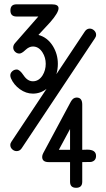

<svg xmlns="http://www.w3.org/2000/svg" viewBox="-20 -705 496 896"><path d="M428.5 -542.7Q428.5 -533.9 422.9 -526.4L80.8 -12.5Q72 0.2 57.6 0.2Q46.1 0.2 37.1 -8.2Q28.1 -16.6 28.1 -28.1Q28.1 -36.6 33.7 -44.4L197.3 -290.5Q168.7 -268.1 133.5 -268.1Q101.3 -268.1 72.8 -288.7Q44.2 -309.3 31 -339.8Q28.1 -347.2 28.1 -353Q28.1 -364.3 37.1 -372.4Q46.1 -380.6 58.1 -380.6Q72 -380.6 90.3 -353.1Q108.6 -325.7 133.5 -325.7Q161.1 -325.7 178.7 -353.3Q193.4 -377.4 193.4 -407Q193.4 -436.3 178.7 -459.7Q161.1 -488 133.5 -488Q115.7 -488 98.5 -471.6Q81.3 -455.1 70.6 -455.1Q58.8 -455.1 50.3 -463.5Q41.7 -471.9 41.7 -483.2Q41.7 -493.9 49.8 -503.4L158.9 -627.9H57.1Q28.6 -627.9 28.6 -656.2Q28.6 -684.8 57.1 -684.8H221.9Q253.2 -684.8 253.2 -666.5Q253.2 -646 214.8 -601.8L159.4 -542Q201.4 -530.8 226.8 -490Q250 -452.1 250 -407Q250 -382.6 243.2 -358.9L376 -558.3Q384.8 -571.5 398.9 -571.5Q410.2 -571.5 419.3 -562.9Q428.5 -554.2 428.5 -542.7ZM428.2 22.7Q428.2 45.7 404.8 50.8Q401.1 51.5 363.8 51.5V143.1Q363.8 171.4 335.2 171.4Q306.9 171.4 306.9 143.1V51.5H207Q176.8 51.5 176.8 27.1Q176.8 18.8 181.9 9.3L310.3 -230.2Q320.8 -249.8 337.6 -249.8Q363.8 -249.8 363.8 -217V-5.9Q367.7 -5.9 375.6 -6.2Q383.5 -6.6 387.2 -6.6Q428.2 -6.6 428.2 22.7ZM306.9 -5.9V-103L254.6 -5.9Z"/></svg>

Font: EnergyBar
Style: Regular
Weight: 400
Italic angle: -10°
Version: 1.0 2000-03-28